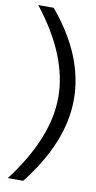

<svg xmlns="http://www.w3.org/2000/svg" viewBox="-99 -742 493 984"><g transform="rotate(10 147.5 -250.0)"><path d="M17.1 200.2Q200.2 -40 200.2 -252.9Q200.2 -466.8 17.1 -700.2H97.2Q281.2 -481 280.8 -254.9Q280.8 -32.7 97.2 200.2Z"/></g></svg>

Font: Carme
Style: Regular
Weight: 400
Version: 1.000